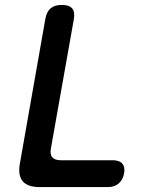

<svg xmlns="http://www.w3.org/2000/svg" viewBox="-20 -760 640 780"><path d="M141 0Q92 0 72 -24Q52 -48 61 -97L164 -682Q169 -712 185.5 -726Q202 -740 231 -740Q261 -740 273 -726Q285 -712 280 -682L187 -158Q182 -133 192.5 -121Q203 -109 227 -109H439Q465 -109 477 -95Q489 -81 484 -55Q479 -29 462 -14.5Q445 0 419 0Z"/></svg>

Font: Maple Mono SemiBold
Style: Italic
Weight: 600
Italic angle: -10°
Monospace: yes
Designer: subframe7536
Version: Version 7.000